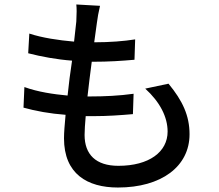

<svg xmlns="http://www.w3.org/2000/svg" viewBox="-20 -801 980 858"><path d="M380 -447 390 -525H392C469 -525 523 -529 581 -534L584 -625C534 -617 471 -612 401 -612L413 -699C416 -722 420 -746 427 -775L321 -781C323 -762 323 -744 321 -705L311 -615C242 -621 168 -632 111 -651L106 -563C164 -548 234 -535 302 -530L291 -452L282 -374C218 -380 150 -390 89 -412L85 -320C138 -305 204 -293 273 -288C269 -244 266 -208 266 -183C266 -24 370 37 507 37C701 37 827 -57 827 -201C827 -284 796 -351 733 -427L629 -405C695 -345 729 -278 729 -213C729 -122 646 -60 509 -60C408 -60 358 -111 358 -198C358 -218 360 -248 363 -282H399C460 -282 517 -286 574 -291L577 -382C513 -373 446 -370 384 -370H371Z"/></svg>

Font: GenSekiGothic2 TW M
Style: Regular
Weight: 500
Version: Version 2.100;PS 2.1;hotconv 16.6.51;makeotf.lib2.5.65220 DE